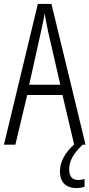

<svg xmlns="http://www.w3.org/2000/svg" viewBox="-20 -734 454 974"><path d="M331 126C331 83 351 46 399 0H414L241 -714H172L0 0H58L118 -252H297L356 -1C311 39 284 87 284 135C284 190 314 220 368 220C385 220 399 217 409 213V174C402 176 390 179 376 179C347 179 331 161 331 126ZM224 -574 286 -304H128L188 -574C196 -609 202 -637 206 -667C211 -637 217 -609 224 -574Z"/></svg>

Font: Noto Sans Armenian ExtraCondensed Light
Style: Regular
Weight: 300
Width: 2
Designer: Monotype Design Team
Foundry: Monotype Imaging Inc.
Version: Version 2.008